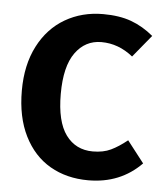

<svg xmlns="http://www.w3.org/2000/svg" viewBox="-43 -544 513 595"><g transform="rotate(5 213.0 -246.5)"><path d="M411.6 -450.7 355 -381.8Q310.1 -418 256.8 -418Q206.5 -418 175.8 -375.5Q145 -333 145 -247.1Q145 -161.1 175.5 -119.6Q206.1 -78.1 259.3 -78.1Q292 -78.1 315.4 -89.4Q338.9 -100.6 365.7 -122.1L418 -54.7Q352.5 12.2 252.9 12.2Q185.5 12.2 134 -17.6Q82.5 -47.4 53.2 -106Q23.9 -164.6 23.9 -247.1Q23.9 -327.1 54 -385.5Q84 -443.8 136.5 -474.4Q189 -504.9 254.4 -504.9Q305.2 -504.9 342 -491.5Q378.9 -478 411.6 -450.7Z"/></g></svg>

Font: Amiri Typewriter
Style: Bold
Weight: 700
Monospace: yes
Designer: Khaled Hosny
Version: Version 1.1